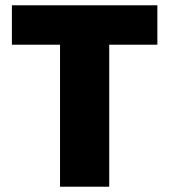

<svg xmlns="http://www.w3.org/2000/svg" viewBox="-20 -706 640 726"><path d="M207 0V-537H25V-686H575V-537H393V0Z"/></svg>

Font: Chivo Mono ExtraBold
Style: Regular
Weight: 800
Monospace: yes
Designer: Hector Gatti
Foundry: Omnibus-Type
Version: Version 1.008